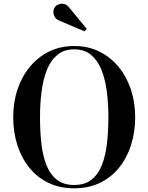

<svg xmlns="http://www.w3.org/2000/svg" viewBox="-20 -1009 802 1039"><path d="M304.5 -896Q280 -903.5 272 -926.8Q264 -950 275.5 -968.5Q282.5 -979.5 296.8 -985.2Q311 -991 327 -987.5Q343 -984 355.5 -967L449.5 -852.5L438 -839ZM381.5 10Q303.5 10 242.2 -19.5Q181 -49 138.5 -101.8Q96 -154.5 73.8 -224.2Q51.5 -294 51.5 -375Q51.5 -456 75 -525.8Q98.5 -595.5 142.2 -648.2Q186 -701 246.5 -730.5Q307 -760 381.5 -760Q456 -760 516.5 -730.5Q577 -701 620.8 -648.2Q664.5 -595.5 688 -525.8Q711.5 -456 711.5 -375Q711.5 -294 689.2 -224.2Q667 -154.5 624.5 -101.8Q582 -49 520.8 -19.5Q459.5 10 381.5 10ZM381.5 -742Q326.5 -742 290.5 -712.2Q254.5 -682.5 234 -631.2Q213.5 -580 205 -514Q196.5 -448 196.5 -375Q196.5 -302 203.5 -236Q210.5 -170 230 -118.8Q249.5 -67.5 286.2 -37.8Q323 -8 381.5 -8Q440 -8 476.5 -37.8Q513 -67.5 532.5 -118.8Q552 -170 559.2 -236Q566.5 -302 566.5 -375Q566.5 -448 558 -514Q549.5 -580 529 -631.2Q508.5 -682.5 472.5 -712.2Q436.5 -742 381.5 -742Z"/></svg>

Font: Bodoni* 11pt Medium
Style: Regular
Weight: 500
Version: Version 2.3